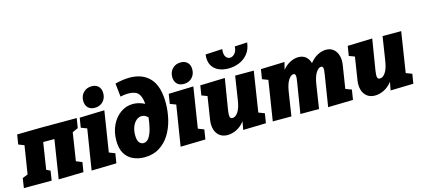

<svg xmlns="http://www.w3.org/2000/svg" viewBox="-80 -1368 4208 1921"><g transform="rotate(-15 2023.5 -407.5)"><path d="M343 6 406 -395H290L247 -119L287 -100L272 0H-16L-1 -100L55 -122L101 -413L42 -436L58 -536L314 -540H676L660 -440L601 -414L556 -125L617 -100L601 0Z M684 6 751 -413 690 -436 706 -536 963 -544 897 -124 958 -100 942 0ZM879 -592Q833 -592 808 -618.5Q783 -645 783 -689Q783 -742 816.5 -775.5Q850 -809 901 -809Q945 -809 971 -783.5Q997 -758 997 -712Q997 -660 964 -626Q931 -592 879 -592Z M1231 15Q1169 15 1116 -8.5Q1063 -32 1031.5 -83.5Q1000 -135 1000 -220Q1000 -307 1033.5 -377.5Q1067 -448 1125 -489.5Q1183 -531 1255 -531Q1283 -531 1313.5 -523.5Q1344 -516 1375 -500Q1370 -574 1340 -609Q1310 -644 1234 -644Q1196 -644 1155 -634L1140 -773Q1223 -794 1291 -794Q1425 -794 1500.5 -711.5Q1576 -629 1576 -456Q1576 -371 1556 -287Q1536 -203 1494 -135Q1452 -67 1386.5 -26Q1321 15 1231 15ZM1196 -224Q1196 -168 1214.5 -146.5Q1233 -125 1257 -125Q1293 -125 1316 -160Q1339 -195 1352.5 -249Q1366 -303 1372 -361Q1356 -376 1341.5 -383.5Q1327 -391 1309 -391Q1276 -391 1250.5 -368.5Q1225 -346 1210.5 -308.5Q1196 -271 1196 -224Z M1606 6 1673 -413 1612 -436 1628 -536 1885 -544 1819 -124 1880 -100 1864 0ZM1801 -592Q1755 -592 1730 -618.5Q1705 -645 1705 -689Q1705 -742 1738.5 -775.5Q1772 -809 1823 -809Q1867 -809 1893 -783.5Q1919 -758 1919 -712Q1919 -660 1886 -626Q1853 -592 1801 -592Z M2092 15Q2042 15 2009.5 -10.5Q1977 -36 1964.5 -79Q1952 -122 1960 -176L1997 -414L1939 -436L1955 -536L2211 -544L2159 -225Q2156 -203 2154.5 -183Q2153 -163 2159 -150Q2165 -137 2183 -137Q2214 -137 2240.5 -176Q2267 -215 2279 -294L2317 -540H2510L2445 -123L2507 -99L2491 0L2254 6L2270 -79Q2232 -31 2185 -8Q2138 15 2092 15ZM2272 -626Q2216 -626 2171 -646Q2126 -666 2102 -709Q2078 -752 2086 -821L2261 -830Q2254 -776 2271 -751Q2288 -726 2314 -726Q2342 -726 2364.5 -751.5Q2387 -777 2389 -823L2519 -830Q2511 -760 2474.5 -714.5Q2438 -669 2384.5 -647.5Q2331 -626 2272 -626Z M3134 6 3185 -315Q3189 -338 3191 -358Q3193 -378 3188.5 -390.5Q3184 -403 3168 -403Q3143 -403 3117 -363.5Q3091 -324 3079 -246L3041 0H2848L2899 -315Q2903 -338 2905 -358Q2907 -378 2902.5 -390.5Q2898 -403 2882 -403Q2857 -403 2831 -363.5Q2805 -324 2793 -246L2755 0H2562L2627 -413L2567 -436L2583 -536L2829 -544L2810 -468Q2846 -512 2890 -533.5Q2934 -555 2974 -555Q3021 -555 3051 -529.5Q3081 -504 3092 -462Q3129 -509 3173.5 -532Q3218 -555 3260 -555Q3307 -555 3337.5 -529.5Q3368 -504 3380.5 -460.5Q3393 -417 3384 -362L3347 -126L3409 -103L3393 0Z M3619 15Q3569 15 3536.5 -10.5Q3504 -36 3491.5 -79Q3479 -122 3487 -176L3524 -414L3466 -436L3482 -536L3738 -544L3686 -225Q3683 -203 3681.5 -183Q3680 -163 3686 -150Q3692 -137 3710 -137Q3741 -137 3767.5 -176Q3794 -215 3806 -294L3844 -540H4037L3972 -123L4034 -99L4018 0L3781 6L3797 -79Q3759 -31 3712 -8Q3665 15 3619 15Z"/></g></svg>

Font: Bitter Black
Style: Italic
Weight: 900
Italic angle: -9°
Designer: Sol Matas, and Bitter project Authors
Foundry: Sol Matas
Version: Version 2.001